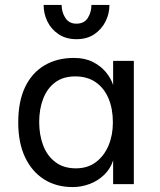

<svg xmlns="http://www.w3.org/2000/svg" viewBox="-20 -747 649 779"><path d="M275 12Q208 12 158.5 -19.5Q109 -51 81.5 -109.5Q54 -168 54 -250Q54 -335 81.5 -393Q109 -451 160 -481.5Q211 -512 280 -512Q324 -512 356 -496Q388 -480 409 -455Q430 -430 439 -402V-500H523V0H439V-96Q428 -62 402.5 -37.5Q377 -13 343.5 -0.5Q310 12 275 12ZM288 -64Q336 -64 369.5 -89.5Q403 -115 420.5 -157Q438 -199 438 -250Q438 -305 420.5 -347Q403 -389 369 -413Q335 -437 285 -437Q236 -437 203.5 -412.5Q171 -388 155 -346Q139 -304 139 -252Q139 -200 155 -157.5Q171 -115 204.5 -89.5Q238 -64 288 -64ZM290 -588Q248 -588 218 -608Q188 -628 172.5 -659.5Q157 -691 157 -727H230Q230 -698 245 -674.5Q260 -651 290 -651Q322 -651 336.5 -674.5Q351 -698 351 -727H424Q424 -691 408 -659.5Q392 -628 362.5 -608Q333 -588 290 -588Z"/></svg>

Font: Inclusive Sans
Style: Regular
Weight: 400
Designer: Olivia King
Foundry: Olivia King
Version: Version 2.004